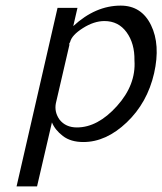

<svg xmlns="http://www.w3.org/2000/svg" viewBox="-20 -498 578 684"><path d="M39 166 185 -470H256L241 -405Q320 -478 410 -478Q484 -478 518 -408.5Q552 -339 529 -237Q505 -132 431.5 -62Q358 8 277 8Q232 8 204 -13.5Q176 -35 165 -62L112 166ZM230 -349Q230 -348 229 -346.5Q228 -345 227 -344V-340V-337L179 -130Q173 -99 192 -72Q214 -44 254 -44Q328 -44 396.5 -120Q465 -196 459 -283Q460 -343 431 -383Q402 -423 352 -423Q315 -423 275.5 -398Q236 -373 230 -349Z"/></svg>

Font: Coval
Style: ExtraLight Italic
Weight: 200
Foundry: Context Ltd
Version: Version 001.000